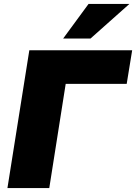

<svg xmlns="http://www.w3.org/2000/svg" viewBox="-20 -962 696 982"><path d="M18 0 130 -705H656L628 -533H316L232 0ZM303 -765 433 -942H642L443 -765Z"/></svg>

Font: Mulish ExtraBlack
Style: Italic
Weight: 1000
Italic angle: -9°
Designer: Vernon Adams
Foundry: Vernon Adams
Version: Version 3.603; ttfautohint (v1.8.3)